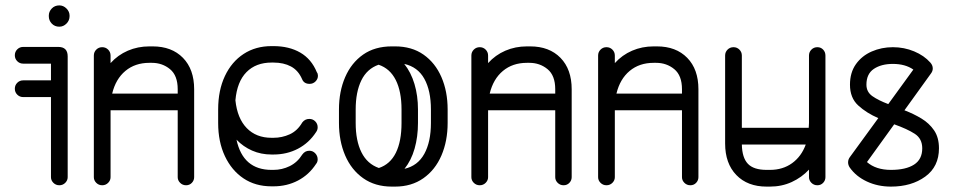

<svg xmlns="http://www.w3.org/2000/svg" viewBox="-20 -687 3533 712"><path d="M66 -327Q53 -327 44 -336Q35 -345 35 -358Q35 -371 44 -380Q53 -389 66 -389H169V-451H66Q53 -451 44 -460Q35 -469 35 -482Q35 -495 44 -504Q53 -513 66 -513H196Q231 -513 231 -478V-30Q231 -18 222 -9Q213 0 200 0Q187 0 178 -9Q169 -18 169 -30V-327ZM161 -629Q161 -644 172 -655.5Q183 -667 200 -667Q215 -667 226.5 -655.5Q238 -644 238 -629V-627Q238 -611 226.5 -599.5Q215 -588 200 -588Q183 -588 172 -599.5Q161 -611 161 -627Z M390 -30Q390 -18 381 -9Q372 0 359 0Q346 0 337 -9Q328 -18 328 -30V-481Q328 -494 337 -503Q346 -512 359 -512Q372 -512 381 -503Q390 -494 390 -481V-453Q417 -483 454 -499Q491 -515 534 -515H546Q617 -515 658.5 -472.5Q700 -430 700 -356V-30Q700 -18 691.5 -9Q683 0 670 0Q657 0 648 -9Q639 -18 639 -30V-278H390ZM534 -454Q481 -454 445 -424Q409 -394 396 -340H639V-356Q639 -407 610.5 -430.5Q582 -454 543 -454Z M1155 -419Q1159 -414 1159 -406Q1159 -394 1150 -385Q1141 -376 1128 -376Q1107 -376 1100 -394Q1086 -426 1059 -440.5Q1032 -455 994 -455H987Q929 -455 894 -419.5Q859 -384 853 -315Q860 -248 895 -212Q930 -176 987 -176H994Q1026 -176 1054.5 -189Q1083 -202 1101 -233Q1111 -246 1127 -246Q1140 -246 1149 -237Q1158 -228 1158 -215Q1158 -205 1152 -197Q1126 -157 1085 -135.5Q1044 -114 994 -114H987Q948 -114 915 -128.5Q882 -143 857 -169Q881 -57 987 -57H994Q1026 -57 1054.5 -71Q1083 -85 1101 -114Q1111 -128 1127 -128Q1140 -128 1149 -118.5Q1158 -109 1158 -96Q1158 -86 1152 -79Q1126 -39 1085 -17.5Q1044 4 994 4H987Q927 4 883 -25.5Q839 -55 814 -108Q789 -161 789 -231V-281Q789 -352 814 -405Q839 -458 883.5 -487Q928 -516 987 -516H994Q1052 -516 1093.5 -492Q1135 -468 1155 -419Z M1237 -281Q1237 -348 1260 -401Q1283 -454 1326.5 -484.5Q1370 -515 1433 -515H1445Q1507 -515 1550.5 -484.5Q1594 -454 1617 -401Q1640 -348 1640 -281V-231Q1640 -164 1617 -110.5Q1594 -57 1550 -26Q1506 5 1445 5H1433Q1371 5 1327 -26Q1283 -57 1260 -110.5Q1237 -164 1237 -231ZM1530 -231Q1530 -180 1517.5 -136Q1505 -92 1480 -61Q1529 -72 1553.5 -116.5Q1578 -161 1578 -231V-281Q1578 -351 1553.5 -395Q1529 -439 1479 -450Q1504 -419 1517 -375.5Q1530 -332 1530 -281ZM1299 -281V-231Q1299 -165 1320.5 -122Q1342 -79 1385 -64Q1427 -78 1448 -120.5Q1469 -163 1469 -231V-281Q1469 -348 1447.5 -390.5Q1426 -433 1384 -447Q1341 -432 1320 -389Q1299 -346 1299 -281Z M1790 -30Q1790 -18 1781 -9Q1772 0 1759 0Q1746 0 1737 -9Q1728 -18 1728 -30V-481Q1728 -494 1737 -503Q1746 -512 1759 -512Q1772 -512 1781 -503Q1790 -494 1790 -481V-453Q1817 -483 1854 -499Q1891 -515 1934 -515H1946Q2017 -515 2058.5 -472.5Q2100 -430 2100 -356V-30Q2100 -18 2091.5 -9Q2083 0 2070 0Q2057 0 2048 -9Q2039 -18 2039 -30V-278H1790ZM1934 -454Q1881 -454 1845 -424Q1809 -394 1796 -340H2039V-356Q2039 -407 2010.5 -430.5Q1982 -454 1943 -454Z M2260 -30Q2260 -18 2251 -9Q2242 0 2229 0Q2216 0 2207 -9Q2198 -18 2198 -30V-481Q2198 -494 2207 -503Q2216 -512 2229 -512Q2242 -512 2251 -503Q2260 -494 2260 -481V-453Q2287 -483 2324 -499Q2361 -515 2404 -515H2416Q2487 -515 2528.5 -472.5Q2570 -430 2570 -356V-30Q2570 -18 2561.5 -9Q2553 0 2540 0Q2527 0 2518 -9Q2509 -18 2509 -30V-278H2260ZM2404 -454Q2351 -454 2315 -424Q2279 -394 2266 -340H2509V-356Q2509 -407 2480.5 -430.5Q2452 -454 2413 -454Z M3041 -30Q3041 -18 3032.5 -9Q3024 0 3011 0Q2998 0 2989 -9Q2980 -18 2980 -30V-58Q2953 -29 2916 -12Q2879 5 2835 5H2823Q2752 5 2710.5 -38Q2669 -81 2669 -155V-481Q2669 -494 2678 -503Q2687 -512 2700 -512Q2713 -512 2722 -503Q2731 -494 2731 -481V-213H2979Q2980 -221 2980 -231V-481Q2980 -494 2989 -503Q2998 -512 3011 -512Q3024 -512 3032.5 -503Q3041 -494 3041 -481ZM2823 -57H2835Q2883 -57 2917.5 -82Q2952 -107 2968 -151H2731Q2732 -102 2753.5 -79.5Q2775 -57 2823 -57Z M3131 -66Q3125 -75 3125 -85Q3125 -85 3125 -85Q3125 -96 3132 -105L3237 -249Q3193 -268 3162.5 -296Q3132 -324 3132 -373Q3132 -418 3154 -449Q3176 -480 3212.5 -496Q3249 -512 3291 -512Q3333 -512 3370 -496.5Q3407 -481 3430 -455Q3439 -445 3439 -433Q3439 -423 3432 -414L3334 -278Q3368 -265 3397 -247.5Q3426 -230 3444 -203.5Q3462 -177 3462 -137Q3462 -69 3411 -32Q3360 5 3284 5Q3235 5 3194.5 -14Q3154 -33 3131 -66ZM3193 -373Q3193 -346 3215 -330.5Q3237 -315 3274 -301L3367 -429Q3337 -450 3291 -450Q3248 -450 3220.5 -431.5Q3193 -413 3193 -373ZM3400 -137Q3400 -173 3372 -191Q3344 -209 3296 -226L3195 -86Q3228 -57 3284 -57Q3339 -57 3369.5 -76.5Q3400 -96 3400 -137Z"/></svg>

Font: Libertine Sup Medium
Style: Regular
Weight: 500
Designer: Bastien Sozeau
Foundry: NBR — Bastien Sozeau
Version: Version 2.003; ttfautohint (v1.8.4.7-5d5b);gftools[0.9.33]